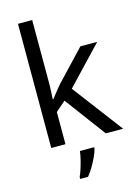

<svg xmlns="http://www.w3.org/2000/svg" viewBox="-142 -888 819 1135"><g transform="rotate(-15 267.0 -320.5)"><path d="M172 -414Q172 -398 170.5 -372Q169 -346 168 -327H172Q178 -335 190 -350Q202 -365 214.5 -380.5Q227 -396 236 -406L407 -587H510L293 -358L525 -51H419L233 -301L172 -248V-51H85V-811H172ZM331 19Q327 37 314.5 64.5Q302 92 285.5 120Q269 148 251 170H203V158Q211 141 219.5 114.5Q228 88 235 59.5Q242 31 244 10H331Z"/></g></svg>

Font: Noto Sans Tamil UI
Style: Regular
Weight: 400
Designer: Jelle Bosma - Monotype Design Team
Foundry: Monotype Imaging Inc.
Version: Version 2.004; ttfautohint (v1.8.4.7-5d5b)